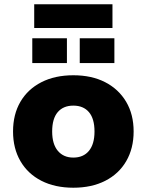

<svg xmlns="http://www.w3.org/2000/svg" viewBox="-20 -867 686 898"><path d="M323 11Q237 11 173.5 -21.5Q110 -54 75.5 -113.5Q41 -173 41 -252Q41 -332 75.5 -391Q110 -450 173.5 -482.5Q237 -515 323 -515Q409 -515 472 -482.5Q535 -450 570 -391Q605 -332 605 -252Q605 -173 570.5 -113.5Q536 -54 472.5 -21.5Q409 11 323 11ZM323 -130Q370 -130 396 -161.5Q422 -193 422 -252Q422 -312 396 -342.5Q370 -373 323 -373Q276 -373 250 -342.5Q224 -312 224 -252Q224 -193 250.5 -161.5Q277 -130 323 -130ZM140 -736V-847H506V-736ZM131 -572V-688H293V-572ZM353 -572V-688H515V-572Z"/></svg>

Font: Nunito Sans 8pt Black
Style: Regular
Weight: 900
Version: Version 3.101;gftools[0.9.27]